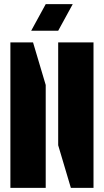

<svg xmlns="http://www.w3.org/2000/svg" viewBox="-20 -904 500 924"><path d="M260 -205V-700H430V0H321ZM30 -700H139L200 -495V0H30ZM330 -884 260 -756H130L200 -884Z"/></svg>

Font: Promplate
Style: Bold
Weight: 400
Designer: Evgeny Tarasenko
Foundry: Evgeny Tarasenko
Version: Version 1.000